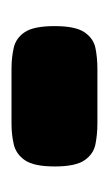

<svg xmlns="http://www.w3.org/2000/svg" viewBox="54 -674 193 342"><g transform="rotate(-90 151.0 -502.5)"><path d="M103 -426Q83 -426 65.5 -429.5Q48 -433 37 -449Q26 -465 26 -502Q26 -539 37 -555Q48 -571 65.5 -575Q83 -579 102 -579H200Q220 -579 237.5 -575Q255 -571 265.5 -555Q276 -539 276 -502Q276 -465 265 -449Q254 -433 237 -429.5Q220 -426 199 -426Z"/></g></svg>

Font: Fredoka Light SemiBold
Style: Regular
Weight: 600
Version: Version 2.001